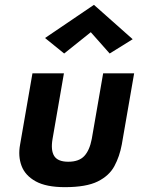

<svg xmlns="http://www.w3.org/2000/svg" viewBox="-20 -763 582 793"><path d="M355 -630 245 -542 166 -606 368 -743 528 -601 433 -542ZM248 10Q171 10 127.5 -14Q84 -38 69 -78Q54 -118 63 -166L114 -460H244L197 -189Q189 -142 204 -118.5Q219 -95 262 -95Q306 -95 328 -118.5Q350 -142 359 -189L406 -460H534L483 -166Q474 -117 452.5 -77Q431 -37 383.5 -13.5Q336 10 248 10Z"/></svg>

Font: Von Semi
Style: Italic
Weight: 600
Version: Version 4.000; ttfautohint (v1.8.4.7-5d5b)